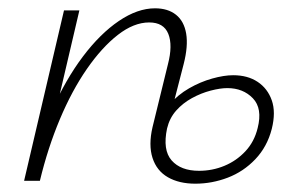

<svg xmlns="http://www.w3.org/2000/svg" viewBox="-20 -435 717 462"><path d="M450 7Q411 7 384 -8.5Q357 -24 347 -55Q337 -86 347 -129L384 -280Q396 -326 385 -353.5Q374 -381 339 -381Q302 -381 263.5 -351Q225 -321 189 -269Q153 -217 124 -148Q95 -79 76 0H47Q70 -91 104 -167.5Q138 -244 179.5 -299Q221 -354 266 -384.5Q311 -415 353 -415Q384 -415 403.5 -399.5Q423 -384 428 -354Q433 -324 422 -281L382 -126Q371 -74 393 -49Q415 -24 459 -24Q491 -24 520 -36Q549 -48 570.5 -71Q592 -94 600 -127Q612 -174 588.5 -198.5Q565 -223 527 -223Q510 -223 487 -217Q464 -211 442 -199Q420 -187 404 -169Q388 -151 382 -126H357Q366 -159 387 -183Q408 -207 435 -222.5Q462 -238 490.5 -246Q519 -254 541 -254Q576 -254 600 -238Q624 -222 634 -193.5Q644 -165 634 -125Q623 -82 594.5 -52Q566 -22 528 -7.5Q490 7 450 7ZM38 0 134 -410H171L75 0Z"/></svg>

Font: Ysabeau Office ExtraLight
Style: Italic
Weight: 250
Italic angle: -12°
Designer: Christian Thalmann (Catharsis Fonts)
Version: Version 2.001;gftools[0.9.30]; featfreeze: tnum,lnum,ss02